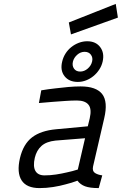

<svg xmlns="http://www.w3.org/2000/svg" viewBox="-20 -952 623 982"><path d="M456 -101Q451 -77 465.5 -67.5Q480 -58 503 -55L485 10Q440 10 415.5 1Q391 -8 376 -28Q348 -17 315 -9Q287 -1 252 4.5Q217 10 182 10Q116 10 90.5 -29.5Q65 -69 82 -143Q99 -215 144 -249.5Q189 -284 268 -291L429 -306L439 -347Q450 -395 432.5 -416.5Q415 -438 373 -438Q345 -438 311.5 -435.5Q278 -433 249 -431Q215 -428 179 -425L191 -490Q227 -496 263 -500Q294 -504 328.5 -507Q363 -510 392 -510Q472 -510 502.5 -471Q533 -432 513 -347ZM264 -233Q217 -228 192 -205.5Q167 -183 158 -145Q148 -101 161 -78Q174 -55 208 -55Q237 -55 266.5 -59.5Q296 -64 321 -70Q350 -76 378 -85L415 -245ZM298 -637Q303 -659 315 -678Q327 -697 344.5 -711Q362 -725 383 -733Q404 -741 426 -741Q470 -741 492.5 -711Q515 -681 505 -637Q500 -615 487.5 -596Q475 -577 458 -563Q441 -549 420.5 -541Q400 -533 378 -533Q333 -533 310 -562.5Q287 -592 298 -637ZM353 -637Q348 -616 358.5 -601Q369 -586 390 -586Q411 -586 428.5 -601Q446 -616 451 -637Q456 -657 445 -672Q434 -687 413 -687Q392 -687 375 -672Q358 -657 353 -637ZM572 -932 583 -862 343 -776 332 -837Z"/></svg>

Font: Panefresco 400wt
Style: Italic
Weight: 400
Foundry: Campivisivi & Chank Co
Version: Version 1.001